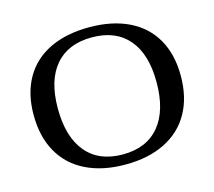

<svg xmlns="http://www.w3.org/2000/svg" viewBox="-103 -836 1087 973"><g transform="rotate(-15 441.0 -350.0)"><path d="M55 -353Q55 -465 101 -545.5Q147 -626 234 -668Q321 -710 441 -710Q561 -710 648 -668Q735 -626 781 -545.5Q827 -465 827 -353Q827 -239 781 -157.5Q735 -76 648 -33Q561 10 441 10Q321 10 234 -33Q147 -76 101 -157.5Q55 -239 55 -353ZM700 -353Q700 -500 633 -578.5Q566 -657 441 -657Q316 -657 249 -578.5Q182 -500 182 -353Q182 -204 249 -123.5Q316 -43 441 -43Q566 -43 633 -123.5Q700 -204 700 -353Z"/></g></svg>

Font: Fahkwang Medium
Style: Regular
Weight: 500
Version: Version 1.000; ttfautohint (v1.6)